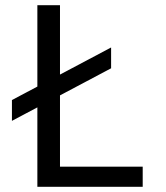

<svg xmlns="http://www.w3.org/2000/svg" viewBox="-20 -720 640 740"><path d="M124 0H530V-77.6H211.2V-700H124ZM26 -254.2 408.2 -456.8V-537L26 -334.4Z"/></svg>

Font: CommitMonoV142 ExtLt
Style: Regular
Weight: 200
Monospace: yes
Designer: Eigil Nikolajsen
Foundry: Eigil Nikolajsen
Version: Version 1.142